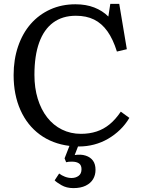

<svg xmlns="http://www.w3.org/2000/svg" viewBox="-20 -739 738 987"><path d="M357 228Q322 228 296 213Q270 198 261 188L284 153Q297 163 314 169.5Q331 176 348 176Q369 176 384 165Q399 154 399 131Q399 110 386 101Q373 92 350 92Q340 92 333.5 92.5Q327 93 320 95L312 75L337 11Q249 0 184.5 -47.5Q120 -95 85 -173.5Q50 -252 50 -353Q50 -433 73 -500.5Q96 -568 138 -616Q180 -664 238.5 -690.5Q297 -717 368 -717Q422 -717 464.5 -700.5Q507 -684 537 -654L547 -719H593L632 -486L581 -474Q561 -538 532 -578.5Q503 -619 463.5 -638.5Q424 -658 370 -658Q301 -658 253.5 -623Q206 -588 181.5 -520.5Q157 -453 157 -354Q157 -287 174 -231.5Q191 -176 222.5 -135.5Q254 -95 298.5 -73Q343 -51 396 -51Q440 -51 476.5 -63Q513 -75 543.5 -100Q574 -125 601 -165L645 -133Q625 -99 597 -72Q569 -45 535.5 -25.5Q502 -6 464 4Q426 14 386 14Q385 14 383.5 14Q382 14 381 14L364 58Q396 53 420.5 61Q445 69 458 87Q471 105 471 134Q471 161 458.5 182Q446 203 420.5 215.5Q395 228 357 228Z"/></svg>

Font: Literata 18pt
Style: Regular
Weight: 400
Designer: Latin by Veronika Burian and Jose Scaglione. Greek by Irene Vlachou. Cyrillic by Vera Evstafieva.
Foundry: TypeTogether
Version: Version 3.103;gftools[0.9.29]